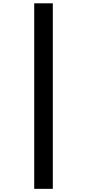

<svg xmlns="http://www.w3.org/2000/svg" viewBox="-20 -904 640 1187"><path d="M306.5 -883.5V263.5H191.5V-883.5Z"/></svg>

Font: JuliaMono BoldItalic
Style: Regular
Weight: 700
Italic angle: -9°
Monospace: yes
Designer: cormullion
Foundry: corm
Version: Version 0.049; ttfautohint (v1.8.4)